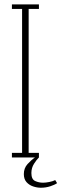

<svg xmlns="http://www.w3.org/2000/svg" viewBox="-20 -720 281 878"><path d="M34.5 0V-21H81V-679H34.5V-700H158V-679H111V-21H158V0Q148 9.5 135.8 28.5Q123.5 47.5 123.5 71.5Q123.5 100 140.8 107.8Q158 115.5 177 115.5Q189 115.5 205.5 112.2Q222 109 232.5 103.5L241 117.5Q230.5 125 210 131.8Q189.5 138.5 167 138.5Q149.5 138.5 131.5 132.5Q113.5 126.5 101.2 112.8Q89 99 89 76Q89 49 106 30.2Q123 11.5 140 0Z"/></svg>

Font: Imbue 50pt Thin
Style: Regular
Weight: 100
Designer: Tyler Finck
Foundry: Etcetera Type Company
Version: Version 1.102; ttfautohint (v1.8.3)